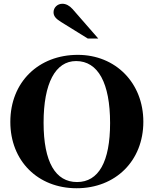

<svg xmlns="http://www.w3.org/2000/svg" viewBox="-20 -983 818 1022"><path d="M566 -328C566 -122 505 -14 390 -14C276 -14 212 -119 212 -330C212 -540 275 -658 385 -658C502 -658 566 -541 566 -328ZM743 -335C743 -542 595 -691 394 -691C186 -691 35 -547 35 -334C35 -127 181 19 388 19C595 19 743 -127 743 -335ZM503 -778 366 -935C350 -953 331 -963 312 -963C286 -963 265 -943 265 -918C265 -898 276 -884 305 -866L447 -778Z"/></svg>

Font: XITS
Style: Bold
Weight: 700
Designer: MicroPress Inc., with final additions and corrections provided by Coen Hoffman, Elsevier (retired)
Version: Version 1.302